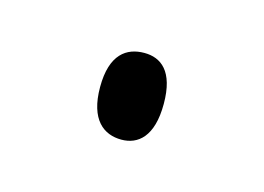

<svg xmlns="http://www.w3.org/2000/svg" viewBox="-32 -118 232 169"><g transform="rotate(15 84.0 -33.5)"><path d="M85 6C100 6 113 -4 113 -34C113 -64 100 -73 85 -73C69 -73 55 -64 55 -34C55 -4 69 6 85 6Z"/></g></svg>

Font: Noto Serif Hebrew Condensed Thin
Style: Regular
Weight: 100
Width: 3
Designer: Monotype Design Team
Foundry: Monotype Imaging Inc.
Version: Version 2.004